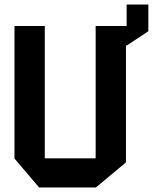

<svg xmlns="http://www.w3.org/2000/svg" viewBox="-20 -829 687 849"><path d="M403 0V-714H537V-111L404 0ZM153 0 44 -128V-129H403V0ZM44 -129V-714H178V-129ZM540 -628V-809H636V-691L541 -628ZM502 -628 403 -713V-714H540V-628Z"/></svg>

Font: Foldit SemiBold
Style: Regular
Weight: 600
Version: Version 1.003